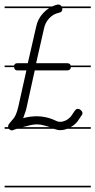

<svg xmlns="http://www.w3.org/2000/svg" viewBox="-20 -570 412 829"><path d="M372 -280H286Q285 -266 270 -266H130L94 -102Q91 -90 87 -79.5Q83 -69 80 -60Q109 -68 141 -68Q158 -68 179 -63.5Q200 -59 225 -47Q231 -44 240 -44Q251 -44 263 -49.5Q275 -55 286 -67L303 -92Q309 -100 316 -100Q323 -100 329.5 -94Q336 -88 336 -82Q336 -75 331 -70L315 -46Q302 -30 285 -21H372V-14H270Q255 -8 240 -8Q228 -8 212 -14H53L41 -10Q35 -7 31 -7Q26 -7 20 -12Q19 -13 18 -14H0V-21H15V-23Q15 -30 18.5 -34.5Q22 -39 27 -45Q32 -51 37.5 -57Q43 -63 48.5 -75.5Q54 -88 59 -109L94 -266H55Q42 -266 41 -280H0V-287H41Q43 -297 55 -297H100L136 -454Q143 -489 167 -514Q178 -526 192 -535H0V-542H205Q215 -547 227 -550H234Q240 -550 244 -545Q245 -544 246 -542H372V-535H249V-530Q249 -518 235 -515Q210 -510 192.5 -491Q175 -472 170 -447L136 -297H270Q283 -297 285 -287H372ZM372 239H0V232H372ZM172 -28Q155 -33 140 -33Q122 -33 97 -26Q87 -24 77 -21H196Q183 -25 172 -28Z"/></svg>

Font: Gruenewald VA 1. Klasse
Style: Regular
Weight: 400
Designer: Peter Wiegel
Foundry: Peter Wiegel, nach dem Schriftentwurf von Dr. H. Gr¸newald
Version: Version 0.007